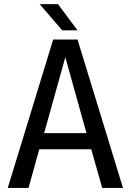

<svg xmlns="http://www.w3.org/2000/svg" viewBox="-20 -923 642 943"><path d="M285.6 -773.9H360.8L264.6 -902.8H174.8ZM18.1 0H120.1L172.9 -189.9H428.2L481.9 0H584L360.8 -729H241.2ZM196.8 -269 300.8 -642.1 404.8 -269Z"/></svg>

Font: Hack
Style: Regular
Weight: 400
Monospace: yes
Designer: Christopher Simpkins
Foundry: Christopher Simpkins
Version: Version 2.010